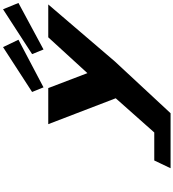

<svg xmlns="http://www.w3.org/2000/svg" viewBox="42 -1212 1170 1295"><g transform="rotate(-90 627.5 -565.0)"><path d="M654.2 -934 685.3 -857 1006.5 -1026 956.7 -1130ZM909.5 -934 940.7 -857 1254.5 -1026 1212 -1130ZM437 -825 611.7 -370 381 -110H192.1L139.8 0H283.3H510.8L860.2 -376L1244.5 -825H1022.8L781.2 -561L680.4 -825Z"/></g></svg>

Font: Hussar
Style: BdSuprExtOblFive
Weight: 700
Foundry: Cannot Into Space Fonts
Version: Version 2.00